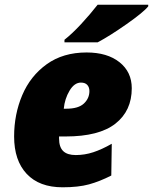

<svg xmlns="http://www.w3.org/2000/svg" viewBox="-20 -786 650 816"><path d="M40 -206Q40 -300 74.5 -381.5Q109 -463 178.5 -513Q248 -563 348 -563Q436 -563 488 -521.5Q540 -480 540 -411Q540 -315 470.5 -260.5Q401 -206 259 -206H231V-198Q231 -161 248.5 -144Q266 -127 302 -127Q340 -127 376.5 -139Q413 -151 455 -175L453 -40Q404 -15 358.5 -2.5Q313 10 246 10Q147 10 93.5 -47Q40 -104 40 -206ZM262 -324Q313 -324 336.5 -346Q360 -368 360 -399Q360 -415 351 -425Q342 -435 324 -435Q296 -435 275.5 -400.5Q255 -366 251 -324ZM254 -617Q287 -643 325 -684Q363 -725 395 -766H610V-759Q590 -734 518 -683.5Q446 -633 395 -606H254Z"/></svg>

Font: Noto Sans Display Black
Style: Italic
Weight: 900
Italic angle: -12°
Designer: Monotype Design team
Foundry: Monotype Imaging Inc.
Version: Version 1.000